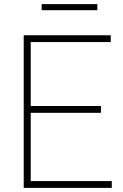

<svg xmlns="http://www.w3.org/2000/svg" viewBox="-20 -911 598 931"><path d="M95 0V-740H517V-707H129V-33H522V0ZM120 -364V-397H469.5V-364ZM182 -861.5V-891H452V-861.5Z"/></svg>

Font: Encode Sans Condensed Thin Thin
Style: Regular
Weight: 250
Version: Version 3.002